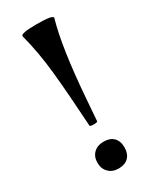

<svg xmlns="http://www.w3.org/2000/svg" viewBox="-170 -679 602 740"><g transform="rotate(-30 131.5 -309.0)"><path d="M83.5 -5.4Q66.9 -22 66.9 -48.8Q66.9 -75.7 83.5 -91.8Q100.1 -107.9 127.9 -107.9Q155.8 -107.9 171.4 -92.5Q187 -77.1 187 -48.8Q187 -20.5 171.4 -4.6Q155.8 11.2 127.9 11.2Q100.1 11.2 83.5 -5.4ZM111.8 -189Q103 -336.9 93 -434.6Q83 -532.2 61 -615.2Q57.1 -628.9 131.6 -628.9Q206.1 -628.9 202.1 -615.2Q169.9 -504.9 153.3 -285.2Q147.5 -211.4 146 -189Q146 -184.1 128.9 -184.1Q111.8 -184.1 111.8 -189Z"/></g></svg>

Font: Cormorant-Bold
Style: Bold
Weight: 700
Designer: Christian Thalmann (Catharsis Fonts)
Version: Version 3.000